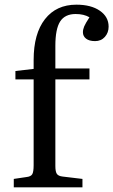

<svg xmlns="http://www.w3.org/2000/svg" viewBox="-20 -802 485 822"><path d="M39 0V-36L93 -44Q112 -46 118 -56Q124 -66 124 -95V-462H46V-498L124 -507V-545Q124 -658 172.5 -720Q221 -782 307 -782Q370 -782 407.5 -756Q445 -730 445 -688Q445 -662 429 -644Q413 -626 387 -626Q362 -626 348.5 -636.5Q335 -647 335 -664Q335 -676 340.5 -689Q346 -702 363 -728Q339 -742 304 -742Q258 -742 237.5 -710Q217 -678 217 -606V-509H363V-462H217V-91Q217 -67 223.5 -57.5Q230 -48 249 -46L333 -36V0Z"/></svg>

Font: Literata 36pt
Style: Regular
Weight: 400
Designer: Latin by Veronika Burian and Jose Scaglione. Greek by Irene Vlachou. Cyrillic by Vera Evstafieva.
Foundry: TypeTogether
Version: Version 3.002